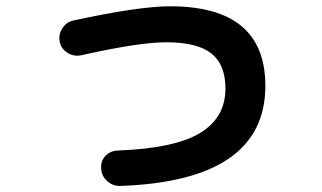

<svg xmlns="http://www.w3.org/2000/svg" viewBox="-20 -575 1040 620"><path d="M242.2 -396.5Q218.8 -391.6 198.2 -404.3Q177.7 -417 172.9 -439.9Q168 -462.9 181.2 -483.4Q194.3 -503.9 216.8 -508.8Q428.7 -554.7 529.3 -554.7Q836.9 -554.7 836.9 -297.9Q836.9 8.8 369.1 25.4Q344.7 26.4 326.2 9.8Q307.6 -6.8 306.6 -31.2Q304.7 -54.7 320.3 -71.3Q335.9 -87.9 359.4 -88.9Q543.9 -95.7 626 -145.5Q708 -195.3 708 -289.1Q708 -366.2 662.6 -402.3Q617.2 -438.5 516.6 -438.5Q428.7 -438.5 242.2 -396.5Z"/></svg>

Font: Rounded-X Mgen+ 1m bold
Style: Bold
Weight: 700
Designer: [Source Han Sans]
Ryoko NISHIZUKA  (kana & ideographs); Paul D. Hunt (Latin, Greek & Cyrillic); Wenlong ZHANG  (bopomofo
Version: Version 1.059.20150602